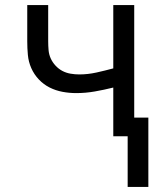

<svg xmlns="http://www.w3.org/2000/svg" viewBox="-20 -540 640 761"><path d="M486 201V0H429V-193Q393 -184 356 -177.5Q319 -171 282 -171Q255 -171 228 -176Q201 -181 177 -193Q153 -205 134 -225Q115 -245 104 -270Q93 -295 90.5 -322Q88 -349 88 -376V-520H171V-376Q171 -359 172.5 -341.5Q174 -324 181 -308.5Q188 -293 200 -280Q212 -267 227 -259Q242 -251 259.5 -248Q277 -245 294 -245Q328 -245 362 -252.5Q396 -260 429 -269V-520H512V-74H568V201Z"/></svg>

Font: Iosevka Fixed Extended
Style: Regular
Weight: 400
Width: 7
Monospace: yes
Designer: Belleve Invis
Foundry: Belleve Invis
Version: Version 24.1.1; ttfautohint (v1.8.4)